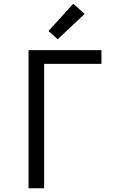

<svg xmlns="http://www.w3.org/2000/svg" viewBox="-20 -1002 640 1022"><path d="M132 0V-735H520V-662H215V0ZM287 -793 238 -837 370 -982 431 -928Z"/></svg>

Font: Iosevka Fixed Extended
Style: Regular
Weight: 400
Width: 7
Monospace: yes
Designer: Belleve Invis
Foundry: Belleve Invis
Version: Version 24.1.1; ttfautohint (v1.8.4)